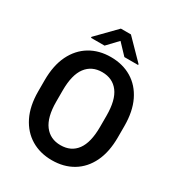

<svg xmlns="http://www.w3.org/2000/svg" viewBox="-211 -1035 1090 1179"><g transform="rotate(30 334.5 -446.0)"><path d="M501.5 -767.6V-761.7H404.3L334 -835.9L263.7 -761.7H167.5V-768.6L298.3 -902.3H369.6ZM616.2 -315.4Q616.2 -211.4 581.1 -138.9Q545.9 -66.4 482.4 -28.3Q418.9 9.8 334.5 9.8Q251 9.8 187.3 -28.3Q123.5 -66.4 87.4 -138.9Q51.3 -211.4 51.3 -315.4V-394Q51.3 -498.5 86.9 -571.3Q122.6 -644 186.3 -682.4Q250 -720.7 333.5 -720.7Q418 -720.7 481.7 -682.4Q545.4 -644 580.8 -571.3Q616.2 -498.5 616.2 -394ZM489.3 -395Q489.3 -505.9 448.5 -559.8Q407.7 -613.8 333.5 -613.8Q260.3 -613.8 219.5 -559.8Q178.7 -505.9 178.7 -395V-315.4Q178.7 -205.6 220 -151.1Q261.2 -96.7 334.5 -96.7Q409.2 -96.7 449.2 -151.1Q489.3 -205.6 489.3 -315.4Z"/></g></svg>

Font: Robert Sans
Style: Bold
Weight: 700
Designer: Christian Robertson (extended by Adam Twardoch)
Foundry: Google
Version: Version 12.135;April 2, 2019;FontCreator 11.5.0.2425 64-bit;